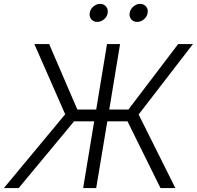

<svg xmlns="http://www.w3.org/2000/svg" viewBox="-50 -950 995 970"><path d="M556.6 -727.5 502 -396.5H598.6L850.1 -727.5H924.8L650.4 -371.6L835.9 0H760.7L594.2 -336.9H492.2L436 0H370.1L425.8 -336.9H324.2L44.4 0H-30.3L279.3 -372.6L123.5 -727.5H198.2L340.8 -396.5H436L490.7 -727.5ZM440.9 -839.4Q422.4 -839.4 411.4 -852.5Q400.4 -865.7 403.3 -884.8Q406.2 -903.8 421.6 -917Q437 -930.2 456.1 -930.2Q474.6 -930.2 485.8 -917Q497.1 -903.8 494.1 -884.8Q491.2 -865.7 475.6 -852.5Q460 -839.4 440.9 -839.4ZM643.1 -839.4Q624 -839.4 613 -852.5Q602.1 -865.7 605 -884.8Q608.4 -903.8 623.8 -917Q639.2 -930.2 657.7 -930.2Q676.8 -930.2 688 -917Q699.2 -903.8 695.8 -884.8Q692.9 -865.7 677.2 -852.5Q661.6 -839.4 643.1 -839.4Z"/></svg>

Font: Inter Display Light
Style: Italic
Weight: 300
Italic angle: -9.39999°
Designer: Rasmus Andersson
Foundry: rsms
Version: Version 4.000;git-a52131595